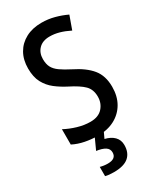

<svg xmlns="http://www.w3.org/2000/svg" viewBox="-238 -801 932 1117"><g transform="rotate(-30 228.0 -242.0)"><path d="M417 -196Q417 -133 390.5 -87Q364 -41 316.5 -15.5Q269 10 205 10Q160 10 117.5 1.5Q75 -7 40 -25V-128Q77 -108 121 -95Q165 -82 206 -82Q260 -82 288 -113Q316 -144 316 -188Q316 -236 287.5 -264.5Q259 -293 195 -325Q154 -346 120.5 -372Q87 -398 66.5 -436Q46 -474 46 -532Q46 -590 70.5 -633Q95 -676 140 -700Q185 -724 246 -724Q290 -724 331.5 -713Q373 -702 411 -684L379 -595Q343 -613 311 -622Q279 -631 247 -631Q200 -631 174 -604.5Q148 -578 148 -536Q148 -503 159.5 -481Q171 -459 197 -440.5Q223 -422 266 -400Q341 -363 379 -316.5Q417 -270 417 -196ZM309 133Q309 185 277 212.5Q245 240 178 240Q143 240 121 234V172Q146 179 172 179Q228 179 228 136Q228 112 207.5 99Q187 86 149 81L186 0H247L226 45Q265 54 287 76.5Q309 99 309 133Z"/></g></svg>

Font: Noto Sans Malayalam Condensed Medium
Style: Regular
Weight: 500
Width: 3
Designer: Jelle Bosma - Monotype Design Team
Foundry: Monotype Imaging Inc.
Version: Version 2.104; ttfautohint (v1.8.4.7-5d5b)